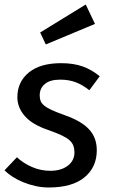

<svg xmlns="http://www.w3.org/2000/svg" viewBox="-23 -819 505 851"><path d="M200 -62Q248 -62 277.5 -84.5Q307 -107 307 -144Q307 -160 302 -173.5Q297 -187 284.5 -198Q272 -209 249.5 -219.5Q227 -230 193 -242Q121 -266 87.5 -304Q54 -342 54 -388Q54 -456 104.5 -497.5Q155 -539 248 -539Q303 -539 343.5 -524.5Q384 -510 419 -481L373 -419Q343 -443 312.5 -454.5Q282 -466 244 -466Q199 -466 176 -447Q153 -428 153 -396Q153 -382 157 -371.5Q161 -361 173 -351Q185 -341 207 -331Q229 -321 265 -308Q337 -283 371.5 -246Q406 -209 406 -153Q406 -78 351.5 -33Q297 12 193 12Q163 12 134 5.5Q105 -1 79.5 -11.5Q54 -22 33 -35.5Q12 -49 -3 -64L52 -122Q81 -95 119.5 -78.5Q158 -62 200 -62ZM155 -675 357 -799 398 -713 180 -622Z"/></svg>

Font: Yekcdsyqcyvpieeyorgstswgcgt
Style: Regular
Weight: 400
Italic angle: -8°
Designer: Carrois Corporate & Edenspiekermann
Foundry: Carrois Corporate GbR & Edenspiekermann AG
Version: Version 2.001